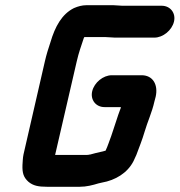

<svg xmlns="http://www.w3.org/2000/svg" viewBox="-20 -677 688 735"><path d="M599 -655H448C437 -655 427 -657 415 -657H310C295 -657 279 -653 263 -646C217 -623 191 -576 173 -515C165 -491 158 -469 152 -443L70 -86C67 -72 67 -57 66 -45C65 -15 70 2 89 19C107 34 127 38 160 38H285C311 38 334 32 357 25L370 22C422 13 468 -15 491 -60L502 -84C512 -111 525 -143 533 -171C545 -212 562 -247 571 -288L576 -307C586 -352 566 -389 522 -389H408C375 -389 341 -361 333 -328C325 -295 347 -267 380 -267H443C442 -263 441 -259 439 -255C430 -232 423 -206 414 -181L406 -157C399 -139 392 -116 384 -100H383C371 -96 356 -94 346 -91L331 -87C328 -86 324 -85 321 -85C319 -84 316 -84 313 -84H191L274 -443C281 -474 291 -502 300 -529C300 -531 302 -533 303 -535H385C397 -535 408 -533 420 -533H571C604 -533 638 -561 646 -594C654 -627 632 -655 599 -655Z"/></svg>

Font: Electronic
Style: TiIt
Weight: 900
Version: Version 1.011